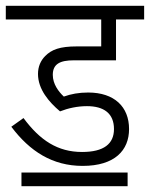

<svg xmlns="http://www.w3.org/2000/svg" viewBox="-20 -642 517 662"><path d="M280 -276C338 -276 373 -251 373 -197C373 -146 338 -118 263 -118C179 -118 118 -158 61 -235L19 -205C83 -120 161 -70 265 -70C376 -70 425 -124 425 -197C425 -274 374 -323 284 -323C252 -323 225 -318 200 -309C182 -326 162 -352 162 -384C162 -422 188 -434 234 -434H380V-575H477V-622H0V-575H329V-482H245C186 -482 158 -471 136 -449C120 -433 111 -412 111 -387C111 -334 149 -290 187 -258C215 -269 247 -276 280 -276ZM54 -47V0H420V-47Z"/></svg>

Font: Noto Sans Condensed Light
Style: Italic
Weight: 300
Width: 3
Italic angle: -12°
Designer: Monotype Design Team
Foundry: Monotype Imaging Inc.
Version: Version 2.013